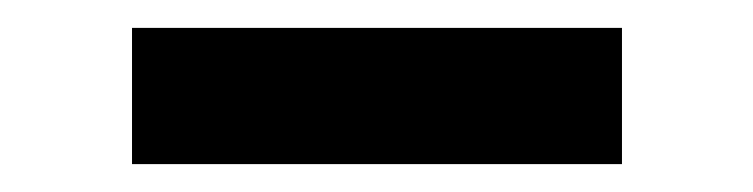

<svg xmlns="http://www.w3.org/2000/svg" viewBox="-20 -329 537 137"><path d="M74.2 -211.9V-309.1H423.8V-211.9Z"/></svg>

Font: Orkney
Style: Bold
Weight: 700
Designer: Samuel Oakes and Alfredo Marco Pradil
Foundry: Alfredo Marco Pradil
Version: 1.0